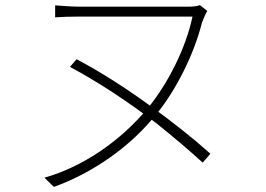

<svg xmlns="http://www.w3.org/2000/svg" viewBox="-20 -702 1040 752"><path d="M771 -613Q747 -519 699 -423Q651 -327 595 -258Q516 -159 410.5 -85Q305 -11 191 30L154 -6Q266 -38 371.5 -109Q477 -180 562 -282Q622 -357 668 -451Q714 -545 734 -637H685H603H506H410H331H285Q235 -637 196 -634V-681L238 -678Q268 -676 285 -676H331H410H507H602H680H723Q747 -676 763 -682L792 -659Q783 -645 771 -613ZM804 -100 774 -65Q695 -137 594 -218Q415 -354 254 -440L280 -470Q409 -402 554 -298Q699 -194 804 -100Z"/></svg>

Font: Merged Yaku Han JP ExtraLight
Style: Regular
Weight: 250
Designer: Ryoko NISHIZUKA 西塚涼子 (kana, bopomofo & ideographs); Paul D. Hunt (Latin, Greek & Cyrillic); Sandoll Communications 산돌커뮤니
Foundry: Adobe
Version: Version 2.004